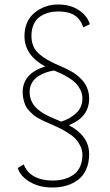

<svg xmlns="http://www.w3.org/2000/svg" viewBox="-20 -726 490 855"><path d="M377 -40Q377 -1.5 364 27.8Q351 57 328 74.5Q305 92 276.2 100.5Q247.5 109 214 109Q155 109 112.5 83.8Q70 58.5 59 22L86 6Q98 40.5 131.5 59.2Q165 78 214 78Q240.5 78 263 72.2Q285.5 66.5 305 53.8Q324.5 41 335.8 17.8Q347 -5.5 347 -37Q347 -58 337.2 -77Q327.5 -96 315.2 -108.8Q303 -121.5 282.2 -134.5Q261.5 -147.5 249.2 -153.5Q237 -159.5 218 -168Q213 -170.5 196.8 -177.5Q180.5 -184.5 173 -188Q165.5 -191.5 150.8 -199.8Q136 -208 128.5 -214.5Q121 -221 110.2 -232.2Q99.5 -243.5 94.2 -254.8Q89 -266 85 -282Q81 -298 81 -316Q81 -399 181.5 -430Q89 -480 89 -565Q89 -632 133.8 -669Q178.5 -706 239 -706Q293.5 -706 331.2 -680.8Q369 -655.5 380 -618L351 -604Q339 -640.5 312 -657.8Q285 -675 239 -675Q217 -675 197.2 -669.8Q177.5 -664.5 159.5 -653Q141.5 -641.5 130.8 -619Q120 -596.5 120 -566Q120 -540 129.2 -519.2Q138.5 -498.5 157.2 -483.5Q176 -468.5 187.5 -461.8Q199 -455 219.5 -445Q222 -443.5 223.5 -443Q228.5 -440.5 242 -434.8Q255.5 -429 265.5 -424.5Q275.5 -420 290.5 -412Q305.5 -404 316.5 -396Q327.5 -388 339.5 -376.2Q351.5 -364.5 359.2 -352Q367 -339.5 372 -323Q377 -306.5 377 -288Q377 -204 286.5 -168.5Q377 -120.5 377 -40ZM223 -197Q227 -195.5 236.8 -191.2Q246.5 -187 252.5 -184.5Q291.5 -196.5 319.2 -222.2Q347 -248 347 -288Q347 -308 337.8 -326.2Q328.5 -344.5 316.2 -356.8Q304 -369 284.5 -380.8Q265 -392.5 252 -398.5Q239 -404.5 221 -412Q203 -409.5 185.5 -403.5Q168 -397.5 150.8 -386.8Q133.5 -376 122.8 -358Q112 -340 112 -317Q112 -296.5 119 -279.2Q126 -262 136.8 -250.2Q147.5 -238.5 162.5 -228.2Q177.5 -218 190.5 -211.8Q203.5 -205.5 218 -199Q221.5 -197.5 223 -197Z"/></svg>

Font: League Mono Condensed Thin
Style: Regular
Weight: 100
Width: 1
Designer: Tyler Finck
Foundry: The League of Moveable Type / Tyler Finck
Version: Version 2.210